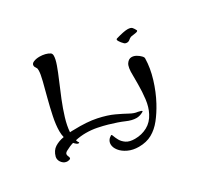

<svg xmlns="http://www.w3.org/2000/svg" viewBox="-160 -739 1183 1146"><g transform="rotate(-30 431.0 -165.5)"><path d="M74 78Q54 78 39.5 62.5Q25 47 25 28Q25 22 26 19Q36 -19 63 -36Q90 -53 126 -59Q121 -79 121 -102Q121 -145 132.5 -200Q144 -255 158.5 -310Q173 -365 184.5 -410Q196 -455 196 -479Q196 -493 192 -497Q183 -509 183 -519Q183 -533 200.5 -540Q218 -547 241 -547Q260 -547 278.5 -542.5Q297 -538 310 -529Q318 -523 318 -509Q318 -487 304.5 -449Q291 -411 270 -362.5Q249 -314 228 -262Q207 -210 191.5 -159Q176 -108 173 -65Q180 -66 186.5 -66Q193 -66 200 -66Q292 -69 355.5 -55.5Q419 -42 461.5 -22Q504 -2 533 14Q562 30 585 32Q611 37 611 42Q611 45 604 48Q582 60 560 60Q530 60 492.5 43.5Q455 27 393 9Q365 1 328.5 -6.5Q292 -14 252 -14Q234 -14 216 -12Q198 -10 180 -6Q183 6 189 13Q192 18 183 18Q174 18 157 -1Q132 6 103 22Q89 30 89 40Q89 47 92.5 54Q96 61 96 67Q96 73 87 76Q79 78 74 78ZM736 -358Q723 -358 716.5 -365.5Q710 -373 705 -378Q702 -383 696.5 -390Q691 -397 691 -403Q691 -409 697 -410Q752 -426 777 -426Q800 -426 808 -416.5Q816 -407 823 -393Q826 -385 807 -382Q788 -379 774 -377Q764 -373 755.5 -365.5Q747 -358 736 -358ZM487 216Q446 216 414 201Q382 186 364.5 163.5Q347 141 347 119Q347 90 376 73Q381 70 385.5 83.5Q390 97 400 115.5Q410 134 431 148.5Q452 163 490 163Q537 163 575.5 142Q614 121 636 78Q656 40 662 -9.5Q668 -59 668 -110V-170Q666 -228 680.5 -249Q695 -270 715 -270Q731 -270 746.5 -261Q762 -252 772.5 -241Q783 -230 782 -222Q781 -158 759.5 -87Q738 -16 705 45Q678 95 647 134Q616 173 577.5 194.5Q539 216 487 216Z"/></g></svg>

Font: Grechen Fuemen
Style: Regular
Weight: 400
Designer: Robert E. Leuschke
Foundry: Robert E. Leuschke
Version: Version 1.010; ttfautohint (v1.8.3)